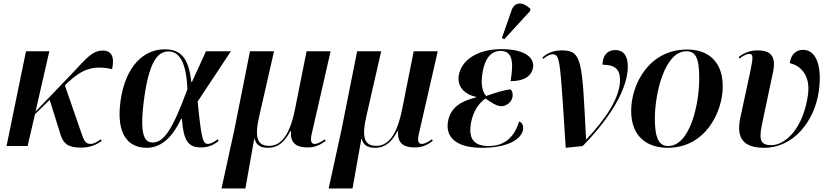

<svg xmlns="http://www.w3.org/2000/svg" viewBox="-20 -826 4696 1086"><path d="M17 0H136L178 -180L261 -261L324 -60C341 -12 366 9 439 9C496 9 534 -13 555 -29L550 -38C533 -26 512 -12 493 -12C459 -12 455 -32 430 -103L347 -343L356 -352C444 -437 507 -458 614 -435C629 -505 611 -540 561 -540C502 -540 465 -492 396 -419L181 -195L259 -536H127Z M810 10C900 10 961 -62 1005 -154H1009C1018 -26 1046 8 1119 8C1166 8 1197 -13 1217 -29L1211 -38C1196 -26 1173 -12 1157 -12C1126 -12 1119 -42 1098 -252L1286 -536H1145L1066 -363H1062C1047 -505 997 -547 911 -547C793 -547 690 -452 662 -257C635 -65 706 10 810 10ZM844 -20C796 -20 767 -64 796 -274C824 -475 871 -535 933 -535C996 -535 1034 -471 1040 -321C956 -92 906 -20 844 -20Z M1233 240H1368L1418 -41H1420C1429 -5 1454 10 1495 10C1557 10 1592 -28 1622 -84H1626C1620 -13 1661 8 1720 8C1763 8 1792 -7 1822 -29L1817 -38C1799 -24 1775 -12 1761 -12C1742 -12 1733 -24 1743 -68L1850 -536H1714L1649 -210C1620 -64 1571 -1 1503 -1C1437 -1 1417 -44 1447 -172L1530 -536H1394L1306 -94Z M1839 240H1974L2024 -41H2026C2035 -5 2060 10 2101 10C2163 10 2198 -28 2228 -84H2232C2226 -13 2267 8 2326 8C2369 8 2398 -7 2428 -29L2423 -38C2405 -24 2381 -12 2367 -12C2348 -12 2339 -24 2349 -68L2456 -536H2320L2255 -210C2226 -64 2177 -1 2109 -1C2043 -1 2023 -44 2053 -172L2136 -536H2000L1912 -94Z M2832 -604 2978 -763 2981 -775C2941 -815 2891 -821 2873 -766L2819 -611ZM2706 10C2858 10 2932 -42 2939 -95C2941 -112 2936 -132 2916 -139C2884 -30 2813 0 2745 0C2663 0 2628 -38 2644 -130C2656 -198 2690 -244 2726 -269C2753 -250 2788 -226 2814 -225C2844 -225 2874 -248 2879 -278C2882 -296 2878 -311 2868 -321C2839 -318 2784 -303 2730 -283C2712 -302 2696 -342 2710 -420C2723 -493 2756 -538 2811 -538C2875 -538 2888 -484 2868 -367C2949 -367 2987 -399 2995 -443C3004 -494 2958 -548 2817 -548C2681 -548 2591 -487 2575 -401C2565 -341 2601 -294 2673 -278V-275C2589 -255 2528 -219 2514 -139C2499 -54 2555 10 2706 10Z M3180 10 3276 0C3381 -107 3531 -292 3531 -450C3531 -515 3503 -543 3460 -543C3414 -543 3388 -510 3388 -460C3455 -460 3487 -437 3487 -374C3487 -275 3408 -155 3296 -37H3295C3272 -478 3275 -541 3158 -541C3121 -541 3082 -532 3048 -501L3053 -493C3076 -512 3092 -519 3106 -519C3151 -519 3148 -471 3180 10Z M3757 10C3971 10 4068 -194 4068 -337C4068 -485 3978 -546 3867 -546C3650 -546 3550 -348 3550 -199C3550 -59 3634 10 3757 10ZM3759 0C3709 0 3684 -42 3684 -154C3684 -298 3739 -536 3862 -536C3914 -536 3935 -500 3935 -383C3935 -233 3882 0 3759 0Z M4303 10C4465 10 4586 -136 4611 -308C4631 -444 4600 -544 4523 -544C4484 -544 4454 -520 4447 -469C4497 -458 4567 -411 4550 -289C4524 -103 4425 -5 4342 -5C4269 -5 4274 -51 4296 -152L4352 -416C4374 -517 4330 -541 4264 -541C4221 -541 4188 -526 4158 -504L4163 -495C4186 -513 4207 -522 4219 -521C4240 -521 4241 -504 4225 -427L4167 -158C4143 -42 4187 10 4303 10Z"/></svg>

Font: Noto Serif Display SemiBold
Style: Italic
Weight: 600
Italic angle: -12°
Designer: Monotype Design Team
Foundry: Monotype Imaging Inc.
Version: Version 2.009